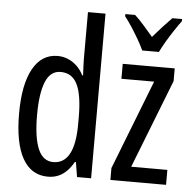

<svg xmlns="http://www.w3.org/2000/svg" viewBox="-54 -820 873 883"><g transform="rotate(5 382.5 -378.0)"><path d="M199 10Q122 10 82 -61Q42 -132 42 -268Q42 -402 82 -474.5Q122 -547 196 -547Q221 -547 243 -538Q265 -529 284 -511.5Q303 -494 316 -468H320Q319 -491 318 -508.5Q317 -526 317 -542V-760H398V0H333L322 -68H317Q303 -43 285.5 -25.5Q268 -8 246.5 1Q225 10 199 10ZM218 -59Q267 -59 292 -105Q317 -151 317 -244V-274Q317 -378 293 -426.5Q269 -475 216 -475Q169 -475 147 -422Q125 -369 125 -268Q125 -165 147.5 -112Q170 -59 218 -59ZM744 0H487V-55L648 -468H497V-537H737V-478L577 -69H744ZM581 -606Q571 -628 556 -654Q541 -680 524 -706.5Q507 -733 489 -756V-766H534Q553 -749 575.5 -723.5Q598 -698 620 -672Q646 -702 663.5 -721Q681 -740 706 -766H751V-756Q736 -736 718.5 -709.5Q701 -683 685 -656Q669 -629 658 -606Z"/></g></svg>

Font: Noto Sans ExtraCondensed
Style: Regular
Weight: 400
Width: 2
Designer: Monotype Design Team
Foundry: Monotype Imaging Inc.
Version: Version 2.013